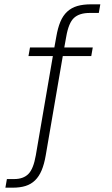

<svg xmlns="http://www.w3.org/2000/svg" viewBox="-20 -720 520 890"><path d="M12 110H46Q88 110 111.5 86.5Q135 63 146 0L225 -460H112L119 -500H232L241 -550Q248 -591 260 -619.5Q272 -648 291.5 -666Q311 -684 338 -692Q365 -700 403 -700H445L438 -660H396Q348 -660 323 -637Q298 -614 287 -550L278 -500H410L403 -460H271L192 0Q185 41 173 69.5Q161 98 142.5 116Q124 134 98.5 142Q73 150 39 150H5Z"/></svg>

Font: PT Root UI Light
Style: Regular
Weight: 300
Designer: Vitaly Kuzmin
Foundry: ParaType Ltd.
Version: Version 2.000G